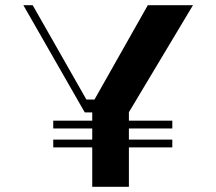

<svg xmlns="http://www.w3.org/2000/svg" viewBox="-20 -720 834 740"><path d="M644.1 -225H185.2V-255H644.1ZM335.5 -297.1 306.2 -298.6V-336.5H476.8V0H335.5ZM644.1 -152H185.2V-182H644.1ZM723.8 -700 476.4 -286.9H306.6L70 -700H106L328.6 -308.9L549.7 -700Z"/></svg>

Font: Space Cowgirl
Style: Regular
Weight: 400
Designer: Valery Marier
Foundry: Valery Marier
Version: Version 1.000